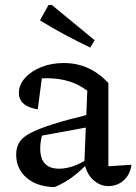

<svg xmlns="http://www.w3.org/2000/svg" viewBox="-20 -753 556 783"><path d="M422 6Q390 6 362.5 -17Q335 -40 324 -87L336 -383Q269 -434 172 -434Q153 -434 135 -432Q117 -430 101 -426L153 -452L134 -307Q96 -313 76.5 -330Q57 -347 57 -374Q57 -407 82 -435Q107 -463 148.5 -479.5Q190 -496 240 -496Q295 -496 341 -474.5Q387 -453 422 -414V-75L516 -81Q513 -54 499 -34Q485 -14 465 -4Q445 6 422 6ZM203 10Q132 9 89 -27.5Q46 -64 46 -123Q46 -151 58.5 -172Q71 -193 104 -210.5Q137 -228 197.5 -247Q258 -266 353 -289V-237L124 -195L154 -209Q149 -194 146.5 -178Q144 -162 144 -148Q144 -107 163 -86Q182 -65 221 -65Q248 -65 279 -75.5Q310 -86 344 -109V-94Q314 -61 280.5 -35Q247 -9 203 10ZM348 -559Q296 -584 244.5 -611.5Q193 -639 143 -670L178 -733H191L366 -589Z"/></svg>

Font: Piazzolla 24pt Medium
Style: Regular
Weight: 500
Designer: Juan Pablo del Peral
Foundry: Huerta Tipografica
Version: Version 2.005